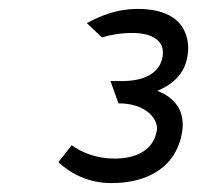

<svg xmlns="http://www.w3.org/2000/svg" viewBox="-20 -860 442 431"><path d="M111 -496C138 -471 177 -449 231 -449C306 -449 376 -481 389 -565C396 -612 371 -642 333 -656C367 -670 395 -694 401 -735C404 -751 413 -840 289 -840C244 -840 208 -826 175 -808L209 -776C229 -782 251 -786 277 -786C321 -786 351 -769 345 -733C338 -691 296 -678 254 -678H228L246 -628C311 -628 336 -590 332 -567C325 -525 289 -504 237 -504C196 -504 163 -518 141 -534Z"/></svg>

Font: Charger Pro
Style: Obl
Weight: 400
Designer: Jasper
Foundry: Cannot Into Space Fonts
Version: Version 1.09